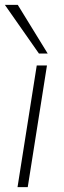

<svg xmlns="http://www.w3.org/2000/svg" viewBox="-24 -769 262 789"><path d="M48 0 127 -500H169L90 0ZM136 -549 -4 -749H49L172 -549Z"/></svg>

Font: Mulish ExtraLight
Style: Italic
Weight: 200
Italic angle: -9°
Designer: Vernon Adams
Foundry: Vernon Adams
Version: Version 3.603